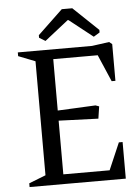

<svg xmlns="http://www.w3.org/2000/svg" viewBox="-61 -976 747 1023"><g transform="rotate(-5 312.5 -464.5)"><path d="M55.2 0V-20L145 -55.2V-665L55.2 -700.2V-720.2H452.1L544.9 -732.9L560.1 -720.2V-523.9H540L478 -668H240.2V-393.1L442.9 -402.8L461.9 -396L452.1 -331.1L240.2 -338.9V-51.8H487.8L549.8 -195.8H569.8V0ZM308.6 -929.2H364.7L498.5 -801.8V-788.1L465.8 -768.1L338.9 -868.2H334.5L207.5 -768.1L174.8 -788.1V-801.8Z"/></g></svg>

Font: Amethysta
Style: Regular
Weight: 400
Designer: Konstantin Vinogradov, Alexei Vanyashin
Foundry: Cyreal (www.cyreal.org)
Version: Version 1.002